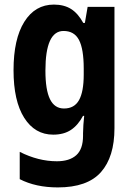

<svg xmlns="http://www.w3.org/2000/svg" viewBox="-20 -577 579 837"><path d="M215 -557Q259 -557 289.5 -538Q320 -519 343 -477H350L362 -547H479V-18Q479 107 420 173.5Q361 240 232 240Q136 240 66 204V85Q147 126 228 126Q283 126 312.5 99.5Q342 73 342 15V4Q342 -11 343.5 -32.5Q345 -54 347 -72H342Q320 -31 289 -10.5Q258 10 212 10Q132 10 85.5 -63.5Q39 -137 39 -271Q39 -407 86 -482Q133 -557 215 -557ZM257 -442Q178 -442 178 -269Q178 -185 198 -144.5Q218 -104 259 -104Q304 -104 324.5 -140.5Q345 -177 345 -252V-278Q345 -363 324.5 -402.5Q304 -442 257 -442Z"/></svg>

Font: Noto Sans Myanmar UI Condensed
Style: Bold
Weight: 700
Width: 3
Designer: Monotype Design Team
Foundry: Monotype Imaging Inc.
Version: Version 2.103; ttfautohint (v1.8.4.7-5d5b)